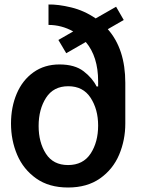

<svg xmlns="http://www.w3.org/2000/svg" viewBox="-20 -827 649 855"><path d="M538 -458V-277Q538 -203 510.5 -138Q483 -73 425.5 -32.5Q368 8 283 8Q198 8 141 -32.5Q84 -73 56.5 -137.5Q29 -202 29 -277Q29 -350 54.5 -410Q80 -470 129 -505Q178 -540 245 -540Q313 -540 352.5 -509.5Q392 -479 410 -442H417V-465Q417 -575 362 -640L275 -590L240 -649L306 -687Q254 -716 196 -716V-807Q239 -808 297 -794Q355 -780 406 -745L497 -797L531 -738L460 -697Q538 -609 538 -458ZM417 -268Q417 -340 383.5 -391.5Q350 -443 284 -443Q218 -443 185 -391.5Q152 -340 152 -266Q152 -193 184.5 -142.5Q217 -92 283 -92Q350 -92 383.5 -143Q417 -194 417 -268Z"/></svg>

Font: Be Vietnam SemiBold
Style: Regular
Weight: 600
Designer: Gabriel Lam
Foundry: TypeRant
Version: Version 4.000